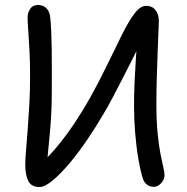

<svg xmlns="http://www.w3.org/2000/svg" viewBox="-20 -737 751 771"><path d="M138.4 14Q106 14 93.7 -10.3Q81.4 -34.6 81.4 -75.4Q81.4 -95.4 84.4 -131.6Q87.4 -167.8 91.1 -215.6Q94.8 -263.4 97.8 -317.9Q100.8 -372.4 100.8 -429.8Q100.8 -483.2 98.5 -530.8Q96.2 -578.4 93.5 -614.2Q90.8 -650 90.8 -666Q90.8 -686.2 101.3 -701.6Q111.8 -717 132.2 -717Q145 -717 155.5 -711.8Q166 -706.6 173.1 -695.2Q180.2 -683.8 181.8 -665Q184.2 -643.8 185.7 -611.2Q187.2 -578.6 187.7 -539.8Q188.2 -501 188.1 -458.4Q188 -415.8 188 -374.8Q188 -299.8 183.3 -240.8Q178.6 -181.8 173.9 -137.6Q169.2 -93.4 169.2 -60L139.8 -75Q177.6 -109.6 212.6 -152.3Q247.6 -195 280.2 -243.9Q312.8 -292.8 342.2 -345Q381.2 -415.4 412.8 -481.2Q444.4 -547 470.7 -599.6Q497 -652.2 520.3 -682.9Q543.6 -713.6 566.6 -713.6Q590.6 -713.6 604.2 -696.9Q617.8 -680.2 617.8 -653Q617.8 -640.6 616.2 -606.6Q614.6 -572.6 612.9 -525.2Q611.2 -477.8 609.6 -424.2Q608 -370.6 608 -318Q608 -250.6 612.9 -201.7Q617.8 -152.8 624.3 -119.6Q630.8 -86.4 635.7 -65.6Q640.6 -44.8 640.6 -33.2Q640.6 -21.8 634.2 -11.1Q627.8 -0.4 618.1 6.4Q608.4 13.2 597.2 13.2Q582.4 13.2 570.9 4.8Q559.4 -3.6 554.2 -18.4Q544 -50 535.6 -98.9Q527.2 -147.8 522.7 -204.2Q518.2 -260.6 518.2 -313.6Q518.2 -357 520.4 -407.4Q522.6 -457.8 525.8 -505.1Q529 -552.4 531.5 -587.2Q534 -622 535.6 -633.2L570 -617.6Q564.8 -606 549.9 -575.9Q535 -545.8 515.1 -506.1Q495.2 -466.4 473.2 -423.7Q451.2 -381 431.1 -342.8Q411 -304.6 395.8 -279.8Q366.2 -229 330.9 -176.8Q295.6 -124.6 259.4 -81.6Q223.2 -38.6 191.5 -12.3Q159.8 14 138.4 14Z"/></svg>

Font: Shantell Sans Light
Style: Regular
Weight: 300
Designer: Stephen Nixon, Anya Danilova, Shantell Martin
Foundry: Arrow Type
Version: Version 1.011;[c5ecc13dd]